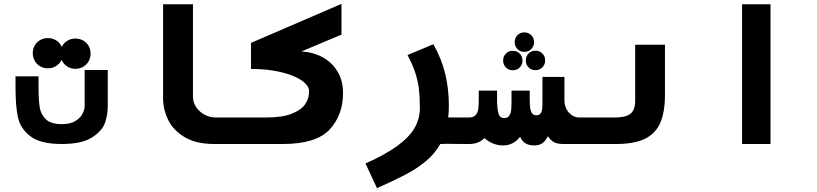

<svg xmlns="http://www.w3.org/2000/svg" viewBox="-20 -747 4240 996"><path d="M60.5 -291V-351H180V-289.5Q180 -226.5 186.2 -189.2Q192.5 -152 218.8 -127.5Q245 -103 300.5 -103Q344 -103 370.5 -119Q397 -135 408 -156.8Q419 -178.5 419 -197V-384H539V-197Q539 -153.5 525.2 -111.5Q511.5 -69.5 458.5 -34.8Q405.5 0 300 0Q190 0 138 -39.8Q86 -79.5 73.2 -138Q60.5 -196.5 60.5 -291ZM150 -471.5Q150 -493.5 160.2 -511.2Q170.5 -529 188.2 -539.2Q206 -549.5 228.5 -549.5Q253 -549.5 272.2 -537Q291.5 -524.5 300.5 -503.5Q309.5 -523.5 328.5 -535.2Q347.5 -547 371.5 -547Q393.5 -547 411.5 -536.8Q429.5 -526.5 439.8 -508.8Q450 -491 450 -469Q450 -447 439.8 -429Q429.5 -411 411.5 -400.5Q393.5 -390 371.5 -390Q347 -390 327.8 -402.8Q308.5 -415.5 299.5 -436.5Q290 -416.5 271 -404.5Q252 -392.5 228.5 -392.5Q206 -392.5 188.2 -403Q170.5 -413.5 160.2 -431.5Q150 -449.5 150 -471.5Z M826 -237.5V-725H981V-243.5Q981 -217 996.8 -192.5Q1012.5 -168 1039.8 -152.8Q1067 -137.5 1100 -137.5H1202.5V0H1091Q998 0 938.5 -35.2Q879 -70.5 852.5 -124.8Q826 -179 826 -237.5Z M1198.5 -137.5H1360.5Q1444 -137.5 1493.8 -157.2Q1543.5 -177 1563.5 -207.2Q1583.5 -237.5 1583.5 -272.5Q1583.5 -303.5 1543.8 -330.5Q1504 -357.5 1435 -373.5Q1366 -389.5 1282 -389.5V-524.5L1751.5 -727V-567.5L1543.5 -480Q1603.5 -477 1652.8 -450.5Q1702 -424 1730.8 -376.2Q1759.5 -328.5 1759.5 -265Q1759.5 -150.5 1690 -75.2Q1620.5 0 1445.5 0H1198.5Z M2158 -186.5Q2158 -244 2152.8 -286.8Q2147.5 -329.5 2133.8 -371Q2120 -412.5 2094 -461.5L2228 -517.5Q2271 -442 2289.8 -363Q2308.5 -284 2308.5 -200.5Q2308.5 -165 2305 -137.5H2401.5V0L2336 -0.5Q2322 -1 2298 -1Q2284 -1 2264 0Q2236 50 2189.5 88.8Q2143 127.5 2084.5 158.2Q2026 189 1935.5 229L1876 101Q1981.5 54 2043.5 8Q2105.5 -38 2131.8 -85.2Q2158 -132.5 2158 -186.5Z M2493 -30.5Q2463.5 0 2413.5 0H2400V-137.5H2412Q2435 -137.5 2446.2 -149Q2457.5 -160.5 2460.5 -178.5Q2463.5 -196.5 2463.5 -225V-277H2558.5V-226Q2558.5 -190 2564.8 -162.2Q2571 -134.5 2596 -134.5Q2614 -134.5 2622 -147.2Q2630 -160 2631.8 -177.5Q2633.5 -195 2633.5 -225V-277H2728V-231Q2728 -207 2729.8 -190.5Q2731.5 -174 2738.8 -161.5Q2746 -149 2761.5 -149Q2777.5 -149 2784.5 -158.8Q2791.5 -168.5 2792.8 -183.8Q2794 -199 2794 -231V-348H2908V-227.5Q2908 -202 2918.5 -181.5Q2929 -161 2946.8 -149.2Q2964.5 -137.5 2984.5 -137.5H3000V0H2903Q2869.5 0 2852.5 -10.2Q2835.5 -20.5 2822 -40.5Q2811 -17 2794.5 -4.8Q2778 7.5 2750.5 7.5Q2697 7.5 2678 -37.5Q2662 -16.5 2639.8 -4.5Q2617.5 7.5 2590 7.5Q2562 7.5 2537.2 -2.8Q2512.5 -13 2493 -30.5ZM2650 -528.5Q2650 -550 2664.2 -564.5Q2678.5 -579 2700 -579Q2721.5 -579 2736 -564.5Q2750.5 -550 2750.5 -528.5Q2750.5 -507 2736 -492.5Q2721.5 -478 2700 -478Q2678.5 -478 2664.2 -492.5Q2650 -507 2650 -528.5ZM2590 -433Q2590 -454.5 2604.2 -469Q2618.5 -483.5 2640 -483.5Q2661.5 -483.5 2676 -469Q2690.5 -454.5 2690.5 -433Q2690.5 -411.5 2676 -397Q2661.5 -382.5 2640 -382.5Q2618.5 -382.5 2604.2 -397Q2590 -411.5 2590 -433ZM2707.5 -433.5Q2707.5 -455 2721.8 -469.5Q2736 -484 2757.5 -484Q2779 -484 2793.5 -469.5Q2808 -455 2808 -433.5Q2808 -412 2793.5 -397.5Q2779 -383 2757.5 -383Q2736 -383 2721.8 -397.5Q2707.5 -412 2707.5 -433.5Z M3000 -137.5H3164Q3204.5 -137.5 3228.2 -145.2Q3252 -153 3263.5 -171.8Q3275 -190.5 3275 -224V-515H3429.5V-256.5Q3429.5 -166 3405.2 -110Q3381 -54 3325.5 -27Q3270 0 3175.5 0H3000Z M3977 -725V0H3829.5V-725Z"/></svg>

Font: JuliaMono Black
Style: Regular
Weight: 900
Monospace: yes
Designer: cormullion
Foundry: corm
Version: Version 0.054; ttfautohint (v1.8.4)